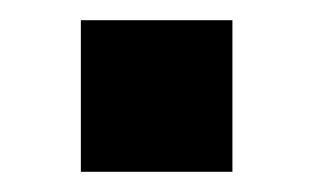

<svg xmlns="http://www.w3.org/2000/svg" viewBox="-20 -170 310 190"><path d="M210 -150V0H60V-150Z"/></svg>

Font: Aneo
Style: Bold
Weight: 700
Designer: Anastasios Pappas
Foundry: Anastasios Pappas
Version: Version 1.000